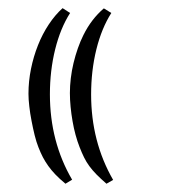

<svg xmlns="http://www.w3.org/2000/svg" viewBox="-20 -487 415 464"><path d="M138.2 -43Q123.5 -55.2 113.8 -65.4Q104 -75.7 96.7 -85.9Q89.4 -96.2 83.7 -106.9Q78.1 -117.7 72.8 -131.3Q67.9 -143.6 63.7 -160.4Q59.6 -177.2 56.2 -195.1Q52.7 -212.9 50.8 -230Q48.8 -247.1 48.8 -260.3Q48.8 -290.5 54.9 -320.6Q61 -350.6 71.8 -377.7Q82.5 -404.8 97.9 -428Q113.3 -451.2 131.3 -467.3L149.4 -455.6Q126 -418.9 113.3 -367.7Q100.6 -316.4 100.6 -259.3Q100.6 -144.5 154.3 -52.7ZM237.3 -43Q222.7 -55.7 212.9 -65.7Q203.1 -75.7 195.8 -85.7Q188.5 -95.7 183.1 -106.7Q177.7 -117.7 172.4 -131.3Q167 -145 162.6 -161.1Q158.2 -177.2 155.3 -194.3Q152.3 -211.4 150.6 -228.8Q148.9 -246.1 148.9 -262.2Q148.9 -279.3 151.1 -297.9Q153.3 -316.4 157.7 -334.7Q162.1 -353 168.2 -370.4Q174.3 -387.7 181.6 -402.3Q200.7 -440.9 231 -466.8L249 -455.6Q225.6 -418.9 212.9 -367.7Q200.2 -316.4 200.2 -258.8Q200.2 -144.5 253.4 -52.2Z"/></svg>

Font: HM XNiloofar
Style: Regular
Weight: 400
Designer: Hossein Movahhedian
Version: Version 2.8, 2015